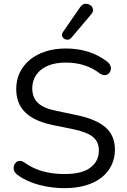

<svg xmlns="http://www.w3.org/2000/svg" viewBox="-20 -965 655 994"><path d="M315 9Q268 9 223 1Q178 -7 139.5 -22Q101 -37 70 -60Q58 -69 53.5 -80.5Q49 -92 51.5 -103.5Q54 -115 61.5 -123Q69 -131 80 -132Q91 -133 104 -125Q149 -93 200 -78.5Q251 -64 315 -64Q405 -64 448.5 -97.5Q492 -131 492 -186Q492 -231 460.5 -256.5Q429 -282 355 -297L251 -318Q157 -338 110.5 -383.5Q64 -429 64 -505Q64 -552 83 -590.5Q102 -629 136 -656.5Q170 -684 217 -699Q264 -714 321 -714Q384 -714 438.5 -696.5Q493 -679 537 -644Q548 -635 552 -623.5Q556 -612 553 -601.5Q550 -591 542.5 -584Q535 -577 523.5 -576Q512 -575 498 -584Q458 -614 415 -627.5Q372 -641 320 -641Q267 -641 228.5 -625Q190 -609 168.5 -578.5Q147 -548 147 -508Q147 -460 176.5 -432Q206 -404 273 -391L377 -369Q478 -348 526.5 -305.5Q575 -263 575 -190Q575 -146 557 -109Q539 -72 505 -45.5Q471 -19 423 -5Q375 9 315 9ZM349 -769Q341 -760 330.5 -759.5Q320 -759 312 -764.5Q304 -770 301.5 -779Q299 -788 306 -799L395 -928Q404 -941 415 -944Q426 -947 437 -943.5Q448 -940 454.5 -932Q461 -924 461.5 -913.5Q462 -903 453 -892Z"/></svg>

Font: Nunito ExtraLight
Style: Regular
Weight: 400
Version: Version 3.602